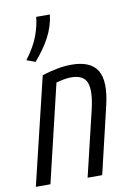

<svg xmlns="http://www.w3.org/2000/svg" viewBox="-87 -838 641 895"><g transform="rotate(-10 233.0 -390.0)"><path d="M9 0 131 -507Q165 -518 201.5 -525Q238 -532 270 -532Q362 -532 393 -479.5Q424 -427 398 -317L323 0H254L328 -310Q348 -396 333 -435Q318 -474 259 -474Q243 -474 224 -470.5Q205 -467 188 -462L78 0ZM109 -574 68 -589Q111 -646 128 -694Q145 -742 148 -780H213Q206 -724 179.5 -674Q153 -624 109 -574Z"/></g></svg>

Font: Ubuntu Sans Condensed
Style: Italic
Weight: 400
Width: 3
Italic angle: -13.5°
Designer: Dalton Maag Ltd
Foundry: Dalton Maag Ltd
Version: Version 1.006; ttfautohint (v1.8.4.7-5d5b)